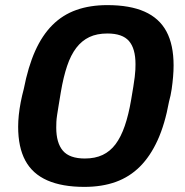

<svg xmlns="http://www.w3.org/2000/svg" viewBox="-20 -719 722 751"><path d="M310 12Q223 12 165 -13.5Q107 -39 79 -91Q51 -143 51 -223Q51 -245 53.5 -269Q56 -293 61 -319Q66 -345 73 -371Q90 -458 117.5 -519.5Q145 -581 185 -621Q225 -661 278.5 -680Q332 -699 400 -699Q488 -699 545.5 -673.5Q603 -648 631 -596Q659 -544 659 -463Q659 -442 657 -418.5Q655 -395 651.5 -370.5Q648 -346 641 -321Q625 -233 596.5 -170.5Q568 -108 527.5 -67.5Q487 -27 433 -7.5Q379 12 310 12ZM312 -99Q352 -99 381.5 -113Q411 -127 432 -155Q453 -183 468 -226.5Q483 -270 493 -329Q498 -358 501.5 -380Q505 -402 507 -418Q509 -434 509.5 -446Q510 -458 510 -468Q510 -529 484.5 -558.5Q459 -588 400 -588Q359 -588 329.5 -574Q300 -560 278.5 -532Q257 -504 242.5 -461Q228 -418 218 -359Q213 -329 209.5 -307.5Q206 -286 203.5 -270Q201 -254 200.5 -242Q200 -230 200 -220Q200 -160 226 -129.5Q252 -99 312 -99Z"/></svg>

Font: Archivo SemiExpanded
Style: Bold Italic
Weight: 700
Width: 6
Italic angle: -10°
Designer: Hector Gatti
Foundry: Omnibus-Type
Version: Version 2.001